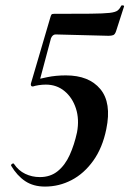

<svg xmlns="http://www.w3.org/2000/svg" viewBox="-20 -676 478 708"><path d="M146 12Q103 12 73 -8Q43 -28 21 -65Q20 -69 25 -72Q30 -75 32 -71Q48 -47 73 -35Q98 -23 127 -23Q166 -23 193 -45Q220 -67 237 -104.5Q254 -142 264 -188Q273 -236 260 -276Q247 -316 218 -340Q189 -364 149 -364Q136 -364 123 -362Q110 -360 101 -357Q98 -356 103.5 -367.5Q109 -379 110 -381Q123 -385 154.5 -391.5Q186 -398 223 -398Q308 -398 350 -347.5Q392 -297 372 -200Q358 -131 324 -83.5Q290 -36 244 -12Q198 12 146 12ZM101 -357Q96 -357 94.5 -360.5Q93 -364 94 -368L166 -613Q168 -620 170 -622.5Q172 -625 179 -625Q265 -625 313.5 -625.5Q362 -626 384 -628.5Q406 -631 414 -637.5Q422 -644 427 -655Q429 -657 434 -656Q439 -655 437 -651L408 -561Q404 -549 397.5 -546.5Q391 -544 380 -544L185 -549Q174 -549 168 -535L124 -370Z"/></svg>

Font: Cormorant Infant Light
Style: Bold Italic
Weight: 700
Italic angle: -10°
Version: Version 4.001